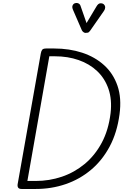

<svg xmlns="http://www.w3.org/2000/svg" viewBox="-20 -1249 815 1269"><path d="M123 0Q106.5 0 100.5 -8.2Q94.5 -16.5 96.5 -31L249.5 -895Q252.5 -912 259 -920.2Q265.5 -928.5 285.5 -928.5H338Q438 -928.5 522.8 -900.8Q607.5 -873 668 -818.2Q728.5 -763.5 756.5 -682.2Q784.5 -601 770 -493.5Q754 -373 705 -281Q656 -189 581.5 -126.5Q507 -64 413.8 -32Q320.5 0 216.5 0ZM161 -53H216.5Q306 -53 388.8 -81Q471.5 -109 539.5 -165.2Q607.5 -221.5 652.5 -305.5Q697.5 -389.5 711 -502Q721 -591.5 697 -661.2Q673 -731 622.2 -779Q571.5 -827 499.8 -852Q428 -877 343 -877H306ZM544 -1031.5Q539.5 -1031.5 532.2 -1036.2Q525 -1041 521 -1049L464 -1180.5Q454.5 -1201 459.8 -1212.8Q465 -1224.5 475 -1227.5Q488.5 -1231.5 499 -1226.2Q509.5 -1221 513 -1208L552 -1096.5L618 -1207Q629.5 -1226.5 643.2 -1227.2Q657 -1228 665.5 -1221Q675.5 -1211.5 675.2 -1200Q675 -1188.5 667.5 -1177.5L576.5 -1047Q568 -1034.5 559.8 -1033Q551.5 -1031.5 544 -1031.5Z"/></svg>

Font: Edu AU VIC WA NT Pre
Style: Regular
Weight: 400
Designer: Tina and Corey Anderson, Eben Sorkin, Mirko Velimirovic
Foundry: Google for Education
Version: Version 1.001